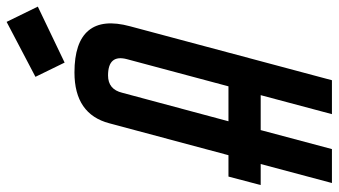

<svg xmlns="http://www.w3.org/2000/svg" viewBox="-296 -762 999 566"><g transform="rotate(-90 203.0 -479.5)"><path d="M466 -867 301 -788 259 -874 421 -959ZM272 -759Q361 -759 395.5 -717.5Q430 -676 408 -595L249 0H149L205 -210H102L46 0H-54L2 -210H-60L-35 -305H28L122 -656Q149 -759 272 -759ZM311 -604Q326 -660 263 -660Q222 -660 212 -618L128 -305H231Z"/></g></svg>

Font: Air America
Style: Regular
Weight: 400
Designer: William G. Sherman
Foundry: Aaron Bell – Saja Typeworks
Version: Version 1.100;PS 001.100;hotconv 1.0.88;makeotf.lib2.5.64775